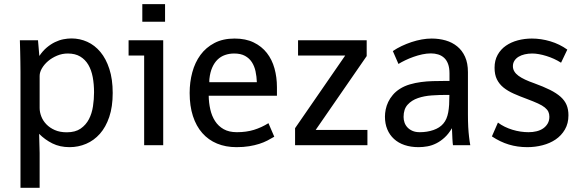

<svg xmlns="http://www.w3.org/2000/svg" viewBox="-20 -692 2774 915"><path d="M77.6 203.1V-351.1Q77.6 -373 77.1 -398.2Q76.7 -423.3 76.2 -445.3Q75.2 -470.7 74.7 -500H161.1L167.5 -425.3Q183.6 -449.2 202.6 -465.3Q221.7 -481.4 241.9 -491.2Q262.2 -501 282.2 -504.9Q302.2 -508.8 320.8 -508.8Q360.4 -508.8 396 -492.7Q431.6 -476.6 458.5 -444.3Q485.4 -412.1 501.2 -363.3Q517.1 -314.5 517.1 -249Q517.1 -183.1 500.7 -134.8Q484.4 -86.4 456.1 -54.4Q427.7 -22.5 390.4 -6.6Q353 9.3 311.5 9.3Q265.6 9.3 229.7 -8.5Q193.8 -26.4 166.5 -54.2L168.9 37.1V203.1ZM298.3 -61.5Q338.9 -61.5 364.3 -79.1Q389.6 -96.7 403.8 -124Q418 -151.4 423.1 -185.3Q428.2 -219.2 428.2 -252Q428.2 -290.5 421.9 -324.5Q415.5 -358.4 400.9 -383.3Q386.2 -408.2 362.3 -422.6Q338.4 -437 303.2 -437Q276.4 -437 252 -426.8Q227.5 -416.5 209.2 -400.9Q190.9 -385.3 179.9 -366.5Q168.9 -347.7 168.9 -330.1V-177.2Q168.9 -157.7 176.8 -137.2Q184.6 -116.7 200.7 -99.9Q216.8 -83 241 -72.3Q265.1 -61.5 298.3 -61.5Z M757.8 0H667V-427.2H592.8V-500H757.8ZM766.6 -672.4V-588.4H658.2V-672.4Z M1287.1 -40.5Q1271.5 -31.2 1254.2 -22.2Q1236.8 -13.2 1215.3 -6.3Q1193.8 0.5 1167.2 4.9Q1140.6 9.3 1106.9 9.3Q1055.7 9.3 1014.4 -7.8Q973.1 -24.9 944.1 -57.9Q915 -90.8 899.4 -138.9Q883.8 -187 883.8 -249Q883.8 -300.8 896.5 -347.7Q909.2 -394.5 935.3 -430.2Q961.4 -465.8 1002 -487.1Q1042.5 -508.3 1098.1 -508.3Q1150.9 -508.3 1189 -489.7Q1227.1 -471.2 1251.7 -439.7Q1276.4 -408.2 1288.1 -366Q1299.8 -323.7 1299.8 -276.4V-235.8H974.6Q975.1 -202.1 982.2 -170.7Q989.3 -139.2 1004.9 -115Q1020.5 -90.8 1045.9 -76.4Q1071.3 -62 1108.9 -62Q1153.8 -62 1190.2 -73.2Q1226.6 -84.5 1259.3 -105ZM1096.2 -437Q1072.8 -437 1052.5 -429.9Q1032.2 -422.9 1016.8 -408Q1001.5 -393.1 991.5 -370.4Q981.4 -347.7 978 -316.4Q977.5 -314 977.5 -309.6Q977.5 -305.2 977.5 -300.3H1204.1Q1203.1 -327.1 1197.8 -352.1Q1192.4 -377 1180.2 -395.8Q1168 -414.6 1147.5 -425.8Q1127 -437 1096.2 -437Z M1731 0H1386.2V-81.1L1625 -427.2H1400.4V-500H1727.5V-424.8L1484.4 -72.8H1731Z M1852.1 -448.7Q1871.6 -461.9 1894.3 -472.7Q1917 -483.4 1941.2 -491.5Q1965.3 -499.5 1989.7 -503.9Q2014.2 -508.3 2037.1 -508.3Q2072.3 -508.3 2103.8 -499.3Q2135.3 -490.2 2158.9 -470.9Q2182.6 -451.7 2196.3 -421.4Q2210 -391.1 2210 -348.1V-147Q2210 -113.8 2211.4 -86.9Q2212.9 -60.1 2215.3 -40.5Q2217.8 -17.6 2221.2 0H2138.7Q2137.2 -8.3 2136 -30.8Q2134.8 -53.2 2133.8 -81.1Q2117.7 -53.7 2098.6 -36.4Q2079.6 -19 2059.1 -8.8Q2038.6 1.5 2017.1 5.4Q1995.6 9.3 1974.6 9.3Q1938 9.3 1908.2 -0.7Q1878.4 -10.7 1857.7 -29.8Q1836.9 -48.8 1825.7 -75.7Q1814.5 -102.5 1814.5 -136.2Q1814.5 -152.3 1818.1 -170.4Q1821.8 -188.5 1830.1 -206.1Q1838.4 -223.6 1852.1 -239.7Q1865.7 -255.9 1885.7 -268.6Q1907.2 -282.2 1933.1 -289.8Q1959 -297.4 1986.6 -301Q2014.2 -304.7 2042 -305.4Q2069.8 -306.2 2095.7 -306.2H2122.1V-342.3Q2122.1 -369.1 2115.2 -387.5Q2108.4 -405.8 2096.2 -416.7Q2084 -427.7 2067.9 -432.6Q2051.8 -437.5 2033.7 -437.5Q2013.7 -437.5 1992.2 -432.9Q1970.7 -428.2 1950.2 -420.9Q1929.7 -413.6 1911.4 -404.8Q1893.1 -396 1878.9 -387.2ZM2092.3 -102.5Q2101.6 -113.3 2107.2 -126.5Q2112.8 -139.6 2116 -156.2Q2119.1 -172.9 2120.4 -193.4Q2121.6 -213.9 2121.6 -239.7H2107.4Q2073.7 -239.7 2037.8 -237.3Q2002 -234.9 1971.9 -224.6Q1941.9 -214.4 1922.6 -193.1Q1903.3 -171.9 1903.3 -134.8Q1903.3 -121.1 1907.7 -108.2Q1912.1 -95.2 1921.6 -85Q1931.2 -74.7 1945.6 -68.4Q1960 -62 1980.5 -62Q2015.6 -62 2045.4 -72.3Q2075.2 -82.5 2092.3 -102.5Z M2353 -107.9Q2367.7 -96.7 2385.3 -88.1Q2402.8 -79.6 2421.9 -73.7Q2440.9 -67.9 2460.7 -64.9Q2480.5 -62 2499 -62Q2519 -62 2537.1 -66.4Q2555.2 -70.8 2568.6 -80.1Q2582 -89.4 2590.1 -103.3Q2598.1 -117.2 2598.1 -135.7Q2598.1 -148.9 2593.3 -159.4Q2588.4 -169.9 2576.4 -179.7Q2564.5 -189.5 2543.7 -199Q2522.9 -208.5 2491.7 -220.2Q2457 -232.9 2428.5 -245.6Q2399.9 -258.3 2379.6 -274.7Q2359.4 -291 2348.1 -313.7Q2336.9 -336.4 2336.9 -369.1Q2336.9 -404.3 2351.6 -430.7Q2366.2 -457 2390.9 -474.1Q2415.5 -491.2 2447.8 -499.8Q2480 -508.3 2514.6 -508.3Q2558.6 -508.3 2602.8 -495.1Q2647 -481.9 2683.6 -455.6L2653.8 -393.1Q2637.7 -403.3 2620.1 -411.4Q2602.5 -419.4 2584.5 -425Q2566.4 -430.7 2549.1 -433.8Q2531.7 -437 2516.6 -437Q2497.6 -437 2480.7 -433.1Q2463.9 -429.2 2451.4 -421.6Q2439 -414.1 2431.6 -402.6Q2424.3 -391.1 2424.3 -376.5Q2424.3 -362.8 2431.2 -351.6Q2438 -340.3 2450.9 -330.8Q2463.9 -321.3 2482.7 -312.5Q2501.5 -303.7 2525.4 -295.4Q2569.8 -279.3 2601.1 -263.7Q2632.3 -248 2651.9 -230.5Q2671.4 -212.9 2680.2 -191.7Q2689 -170.4 2689 -142.6Q2689 -103.5 2672.1 -74.7Q2655.3 -45.9 2627.9 -27.3Q2600.6 -8.8 2565.4 0.2Q2530.3 9.3 2493.2 9.3Q2446.3 9.3 2405 -3.2Q2363.8 -15.6 2324.2 -42Z"/></svg>

Font: Shanti
Style: Regular
Weight: 400
Designer: vernon adams
Foundry: vernon adams
Version: Version 1.000